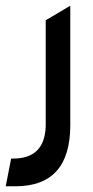

<svg xmlns="http://www.w3.org/2000/svg" viewBox="-20 -433 326 672"><path d="M26 122H19L0 219H34C162 219 226 148 226 5V-413L140 -362V10C137 85 99 122 26 122Z"/></svg>

Font: All Genders v4 Light
Style: Regular
Weight: 300
Designer: Rassam Alawdi
Foundry: Rassam Art
Version: Version 3.100;FEAKit 1.0